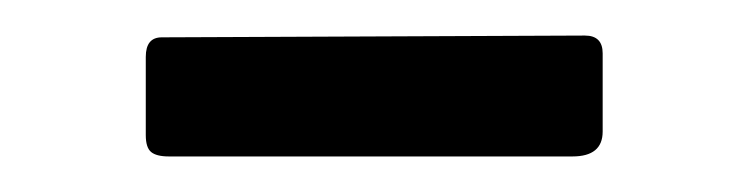

<svg xmlns="http://www.w3.org/2000/svg" viewBox="-20 -319 421 108"><path d="M319 -245Q319 -231 302 -231H75Q68 -231 65 -233.5Q62 -236 62 -243V-287Q62 -298 71 -298L309 -299Q319 -299 319 -289Z"/></svg>

Font: Libre Franklin
Style: Regular
Weight: 400
Designer: Pablo Impallari, Rodrigo Fuenzalida, Nhung Nguyen
Foundry: Impallari Type
Version: Version 3.000